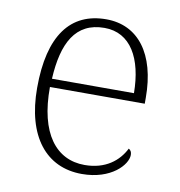

<svg xmlns="http://www.w3.org/2000/svg" viewBox="-67 -605 634 678"><g transform="rotate(10 249.5 -266.5)"><path d="M270 10C375 10 429 -51 429 -86C429 -97 425 -103 418 -107C395 -61 349 -23 274 -23C172 -23 105 -106 106 -273H446V-294C446 -452 375 -543 261 -543C133 -543 62 -451 62 -262C62 -88 142 10 270 10ZM402 -303H108C115 -432 156 -512 260 -512C354 -512 401 -427 402 -303Z"/></g></svg>

Font: Noto Serif Ethiopic ExtraLight
Style: Regular
Weight: 200
Designer: Monotype Design Team
Foundry: Monotype Imaging Inc.
Version: Version 2.102